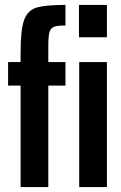

<svg xmlns="http://www.w3.org/2000/svg" viewBox="-20 -763 495 783"><path d="M13 -414V-510H64V-548Q64 -641 78 -680.5Q92 -720 127.5 -731.5Q163 -743 247 -743V-659Q215 -659 201 -654Q187 -649 182 -632.5Q177 -616 177 -577V-510H247V-414H177V0H64V-414ZM302 -743H416V-611H302ZM303 -510H416V0H303Z"/></svg>

Font: Saira ExtraCondensed
Style: Bold
Weight: 700
Width: 2
Designer: Hector Gatti with collaboration of the Omnibus-Type team
Foundry: Omnibus-Type
Version: Version 0.072; ttfautohint (v1.8)